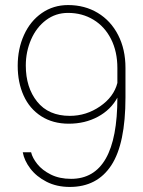

<svg xmlns="http://www.w3.org/2000/svg" viewBox="-20 -729 567 759"><path d="M252 -240Q189 -240 143 -269.5Q97 -299 73.5 -351Q50 -403 50 -469Q50 -536 75 -591Q100 -646 145.5 -677.5Q191 -709 249 -709Q315 -709 366.5 -678Q418 -647 447 -590.5Q476 -534 476 -461V-344Q476 -161 420 -75.5Q364 10 256 10Q204 10 164 -10.5Q124 -31 100 -62.5Q76 -94 70 -127H103Q108 -105 127.5 -80.5Q147 -56 181 -39Q215 -22 261 -22Q444 -22 444 -343Q418 -295 367 -267.5Q316 -240 252 -240ZM249 -678Q200 -678 162 -649.5Q124 -621 103 -573Q82 -525 82 -470Q82 -383 127 -327Q172 -271 256 -271Q321 -271 375.5 -308.5Q430 -346 444 -401V-460Q444 -525 419 -574.5Q394 -624 349.5 -651Q305 -678 249 -678Z"/></svg>

Font: Freesentation 1 Thin
Style: Regular
Weight: 250
Designer: glyphs from Roboto by Christian Robertson / Hangul glyphs from Noto Sans CJK(Source Han Sans) by Jang Soo-young and Kang
Foundry: PT&
Version: Version 2.001